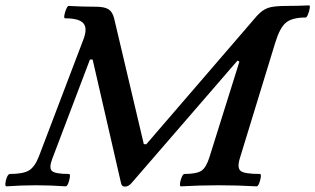

<svg xmlns="http://www.w3.org/2000/svg" viewBox="-29 -688 1171 713"><path d="M435 5Q422 5 420 -10L315 -467H305L165 -98Q152 -64 164 -53Q176 -42 227 -42Q232 -42 230.5 -30.5Q229 -19 224.5 -7.5Q220 4 215 4Q187 2 159.5 1Q132 0 105 0Q77 0 49.5 1Q22 2 -5 4Q-10 4 -9 -7.5Q-8 -19 -3 -30.5Q2 -42 8 -42Q57 -42 78.5 -55Q100 -68 115 -106L279 -537Q297 -581 281.5 -600.5Q266 -620 213 -620Q208 -620 210 -631.5Q212 -643 217 -654.5Q222 -666 226 -666Q276 -663 327 -663Q359 -663 374 -653.5Q389 -644 395 -619L505 -153L514 -152L925 -629Q945 -651 966 -658.5Q987 -666 1035 -666Q1056 -666 1077 -666.5Q1098 -667 1119 -668Q1123 -668 1121 -656.5Q1119 -645 1114.5 -634Q1110 -623 1106 -623Q1056 -623 1033 -604Q1010 -585 993 -529L861 -98Q851 -64 865 -53Q879 -42 936 -42Q941 -42 939.5 -30.5Q938 -19 933.5 -7.5Q929 4 924 4Q888 2 853.5 1Q819 0 784 0Q748 0 713 1Q678 2 643 4Q638 4 639.5 -7.5Q641 -19 646 -30.5Q651 -42 656 -42Q701 -42 719 -54Q737 -66 749 -105L860 -459L853 -463L461 -10Q449 5 435 5Z"/></svg>

Font: Junicode SmExp
Style: Bold Italic
Weight: 700
Width: 6
Italic angle: -11°
Designer: Peter S. Baker
Version: Version 2.205; ttfautohint (v1.8.4)